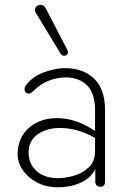

<svg xmlns="http://www.w3.org/2000/svg" viewBox="-20 -778 524 806"><path d="M54 -135Q56 -203 104 -243.5Q152 -284 227 -282Q302 -280 379 -228L391 -220L383 -197L368 -205Q305 -238 242.5 -240.5Q180 -243 140 -215.5Q100 -188 100 -138Q100 -90 133.5 -60Q167 -30 224 -30Q252 -30 287.5 -39.5Q323 -49 351 -74Q379 -99 379 -144V-315Q379 -384 347.5 -417.5Q316 -451 261 -453Q225 -454 188 -440.5Q151 -427 119 -395Q107 -383 96.5 -385.5Q86 -388 83.5 -399.5Q81 -411 90 -422Q120 -459 168.5 -476Q217 -493 259 -492Q333 -490 377 -446Q421 -402 421 -315V-16Q421 -5 416 0.5Q411 6 401 6Q391 6 385.5 0Q380 -6 380 -16V-97H391Q376 -41 328.5 -16Q281 9 221 8Q173 8 134.5 -12.5Q96 -33 74.5 -65.5Q53 -98 54 -135ZM172 -743 263 -568Q268 -558 263 -551Q258 -544 249 -544Q240 -544 235 -552L131 -723Q123 -736 130 -747Q137 -758 150.5 -758Q164 -758 172 -743Z"/></svg>

Font: SN Pro Thin
Style: Regular
Weight: 200
Designer: Tobias Whetton
Foundry: Supernotes
Version: Version 1.003;Glyphs 3.3 (3324)